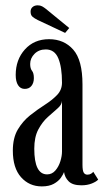

<svg xmlns="http://www.w3.org/2000/svg" viewBox="-20 -672 382 703"><path d="M133 10.5Q87 10.5 57 -23.2Q27 -57 27 -120.5Q27 -167 45.2 -197.8Q63.5 -228.5 90.2 -249.8Q117 -271 144 -288.2Q171 -305.5 189 -324.2Q207 -343 207 -369.5Q207 -426 193.5 -458.5Q180 -491 147.5 -491Q122.5 -491 106.5 -475Q90.5 -459 90.5 -438Q90.5 -421 97.2 -412.8Q104 -404.5 104 -386Q104 -368.5 95.2 -357.5Q86.5 -346.5 70.5 -346.5Q55 -346.5 46.2 -360Q37.5 -373.5 37.5 -397.5Q37.5 -453.5 71.2 -491Q105 -528.5 159.5 -528.5Q214.5 -528.5 248.2 -490.2Q282 -452 282 -363V-69Q282 -47.5 286.5 -40Q291 -32.5 300 -32.5Q308 -32.5 313.5 -36Q319 -39.5 321.5 -43L339.5 -14.5Q333 -7 316.2 -0.2Q299.5 6.5 278 6.5Q246 6.5 231.5 -8Q217 -22.5 214.5 -42Q211.5 -33.5 202.8 -21Q194 -8.5 177 1Q160 10.5 133 10.5ZM152.5 -33.5Q170.5 -33.5 182.8 -47.8Q195 -62 201 -81.5Q207 -101 207 -117V-302.5Q206 -288 190.5 -274.8Q175 -261.5 155 -243.5Q135 -225.5 120.2 -197.8Q105.5 -170 105.5 -127.5Q105.5 -33.5 152.5 -33.5ZM218.5 -551.5 118.5 -598.5Q105.5 -605 98.8 -611Q92 -617 92 -629.5Q92 -640 99.2 -646.2Q106.5 -652.5 118 -652.5Q127.5 -652.5 134.2 -648.8Q141 -645 148 -639.5L233.5 -569.5Z"/></svg>

Font: Imbue 10pt
Style: Regular
Weight: 400
Designer: Tyler Finck
Foundry: Etcetera Type Company
Version: Version 1.102; ttfautohint (v1.8.3)